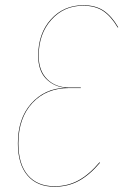

<svg xmlns="http://www.w3.org/2000/svg" viewBox="-20 -710 475 739"><path d="M300.8 -689.9Q347.7 -689.9 378.7 -669.2Q409.7 -648.4 435.1 -605L433.1 -604Q407.7 -647 377.2 -667.5Q346.7 -688 299.8 -688Q226.1 -688 177.5 -633.8Q128.9 -579.6 128.9 -495.1Q128.9 -437.5 161.6 -405.3Q194.3 -373 247.1 -373H291V-371.1H246.1Q157.7 -371.1 104.2 -313.2Q50.8 -255.4 50.8 -158.2Q50.8 -78.1 87.4 -35.6Q124 6.8 189.9 6.8Q240.7 6.8 282.2 -15.9Q323.7 -38.6 362.8 -85L365.2 -84Q325.2 -36.6 283.4 -13.9Q241.7 8.8 189.9 8.8Q123 8.8 85.9 -34.4Q48.8 -77.6 48.8 -158.2Q48.8 -253.9 100.1 -311.5Q151.4 -369.1 231 -372.1Q186 -377 156.5 -407.7Q127 -438.5 127 -495.1Q127 -581.1 176 -635.5Q225.1 -689.9 300.8 -689.9Z"/></svg>

Font: Fira Sans Compressed Two
Style: Italic
Weight: 100
Width: 3
Italic angle: -8°
Designer: Carrois Corporate & Edenspiekermann AG
Foundry: Carrois Corporate GbR & Edenspiekermann AG
Version: Version 4.203;PS 004.203;hotconv 1.0.88;makeotf.lib2.5.64775